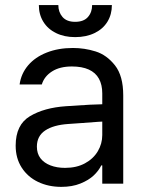

<svg xmlns="http://www.w3.org/2000/svg" viewBox="-20 -727 575 760"><path d="M306.6 -240.2C357.4 -244.1 385.7 -246.1 391.6 -246.1L390.6 -314.5L335 -312.5C279 -309.2 247.7 -307.3 241.2 -306.6C183.9 -302.7 136.4 -289.6 98.6 -267.1C60.9 -244.6 42 -205.7 42 -150.4C42 -117.2 50 -88.2 65.9 -63.5C81.9 -38.7 103.5 -19.9 130.9 -6.8C158.2 6.2 188.8 12.7 222.7 12.7C251.3 12.7 276.5 8.3 298.3 -0.5C320.1 -9.3 337.7 -20 351.1 -32.7C364.4 -45.4 374.3 -58.6 380.9 -72.3H384.8V0H467.8V-349.6C467.8 -401 456.9 -440.6 435.1 -468.3C413.2 -495.9 387.7 -514.3 358.4 -523.4C329.1 -532.6 299.2 -537.1 268.6 -537.1C230.1 -537.1 195.6 -531.1 165 -519C134.4 -507 109.9 -490.1 91.3 -468.3C72.8 -446.5 61.5 -421.2 57.6 -392.6H145.5C152 -414.1 165.5 -431.3 186 -444.3C206.5 -457.4 232.7 -463.9 264.6 -463.9C291.3 -463.9 313.6 -459.8 331.5 -451.7C349.4 -443.5 362.8 -431.5 371.6 -415.5C380.4 -399.6 384.8 -380.2 384.8 -357.4V-192.4C384.8 -169.6 378.9 -148.3 367.2 -128.4C355.5 -108.6 338.5 -92.6 316.4 -80.6C294.3 -68.5 267.9 -62.5 237.3 -62.5C215.8 -62.5 196.6 -65.8 179.7 -72.3C162.8 -78.8 149.6 -88.2 140.1 -100.6C130.7 -113 126 -128.3 126 -146.5C126 -174.5 136.9 -195.8 158.7 -210.4C180.5 -225.1 211.3 -233.7 251 -236.3ZM405.3 -641.1C417 -660.3 422.9 -682.3 422.9 -707H344.7C344.7 -688.2 339.2 -672.4 328.1 -659.7C317.1 -647 300.1 -640.6 277.3 -640.6C255.2 -640.6 238.6 -647 227.5 -659.7C216.5 -672.4 210.9 -688.2 210.9 -707H133.8C133.8 -682.3 139.6 -660.3 151.4 -641.1C163.1 -621.9 179.9 -606.9 201.7 -596.2C223.5 -585.4 248.7 -580.1 277.3 -580.1C306.6 -580.1 332.4 -585.4 354.5 -596.2C376.6 -606.9 393.6 -621.9 405.3 -641.1Z"/></svg>

Font: Pretendard Variable
Style: Regular
Weight: 400
Designer: Base glyphs from Inter by Rasmus Andersson; Hangeul glyphs from Noto Sans CJK(Source Han Sans) by Jang Soo-young and Kan
Foundry: Kil Hyung-jin
Version: Version 1.309;Glyphs 3.2 (3225)